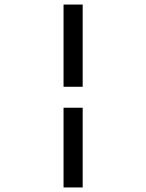

<svg xmlns="http://www.w3.org/2000/svg" viewBox="-20 -672 640 843"><path d="M259 -291V-652H343V-291ZM259 151V-199H343V151Z"/></svg>

Font: Inconsolata Expanded Medium
Style: Regular
Weight: 500
Width: 7
Monospace: yes
Designer: Raph Levien, Cyreal, Brenton Simpson
Foundry: Raph Levien, Cyreal, Google
Version: Version 3.001; ttfautohint (v1.8.2.53-6de2)